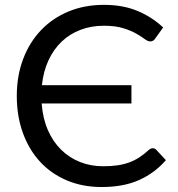

<svg xmlns="http://www.w3.org/2000/svg" viewBox="-20 -744 716 772"><path d="M594.5 -148Q602.5 -148 608.5 -141.5L647 -100Q603 -49 540.2 -20.5Q477.5 8 388.5 8Q311.5 8 248.5 -18.8Q185.5 -45.5 141 -93.8Q96.5 -142 72 -209.5Q47.5 -277 47.5 -358Q47.5 -439 73 -506.5Q98.5 -574 144.8 -622.5Q191 -671 255.5 -697.8Q320 -724.5 398 -724.5Q474.5 -724.5 533 -700Q591.5 -675.5 636 -633.5L604 -589Q601 -584 596.2 -580.8Q591.5 -577.5 583.5 -577.5Q574.5 -577.5 561.5 -587.2Q548.5 -597 527.5 -609Q506.5 -621 475 -630.8Q443.5 -640.5 397.5 -640.5Q347 -640.5 304 -624.2Q261 -608 228.5 -577.2Q196 -546.5 175.2 -502Q154.5 -457.5 148.5 -401.5H508.5V-328H147.5Q152 -268 172.5 -221Q193 -174 226 -141.8Q259 -109.5 302 -92.5Q345 -75.5 394.5 -75.5Q426.5 -75.5 452.2 -79.2Q478 -83 499.8 -91Q521.5 -99 540.2 -111.2Q559 -123.5 577.5 -140.5Q586 -148 594.5 -148Z"/></svg>

Font: Lato
Style: Regular
Weight: 400
Designer: Lukasz Dziedzic with Adam Twardoch and Botio Nikoltchev
Foundry: tyPoland Lukasz Dziedzic
Version: Version 2.010; 2014-09-01; http://www.latofonts.com/; ttfaut